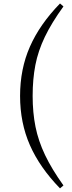

<svg xmlns="http://www.w3.org/2000/svg" viewBox="-20 -839 404 1074"><path d="M162.6 -302.4Q162.6 -209.2 178.6 -129.7Q194.6 -50.3 232.1 28.3Q269.6 107 334.9 198.3L315.7 214.7Q202.5 98.3 147.4 -26.8Q92.3 -151.8 92.3 -302.4Q92.3 -453.1 147.4 -578.1Q202.5 -703.2 315.7 -819.5L334.9 -803Q268.7 -711.5 230.9 -632.8Q193.1 -554 177.8 -474.9Q162.6 -395.8 162.6 -302.4Z"/></svg>

Font: Noto Serif KR
Style: Regular
Weight: 200
Designer: Ryoko NISHIZUKA 西塚涼子 (kana & ideographs); Frank Grießhammer (Latin, Greek & Cyrillic); Wenlong ZHANG 张文龙 (bopomofo); San
Foundry: Adobe
Version: Version 2.001;hotconv 1.1.0;makeotfexe 2.6.0